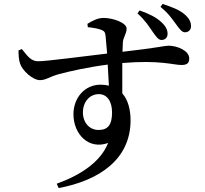

<svg xmlns="http://www.w3.org/2000/svg" viewBox="-20 -869 1040 975"><path d="M755 -708C772 -684 784 -666 800 -666C818 -666 831 -678 831 -697C831 -716 823 -735 800 -756C773 -782 736 -799 689 -816L678 -801C719 -764 736 -735 755 -708ZM874 -746C891 -722 904 -705 919 -705C937 -705 950 -717 950 -736C950 -755 943 -773 920 -794C892 -819 856 -832 806 -849L795 -834C838 -799 855 -771 874 -746ZM480 -209C434 -209 401 -247 401 -298C401 -350 434 -391 482 -391C524 -391 549 -354 549 -298C549 -235 528 -209 480 -209ZM491 -439C409 -439 353 -371 353 -289C353 -188 430 -107 529 -143C491 -47 390 20 268 64L278 86C486 47 643 -61 643 -258C643 -313 630 -362 601 -395V-549C792 -565 861 -539 900 -539C926 -539 941 -545 941 -572C941 -612 880 -637 835 -637C817 -637 779 -626 602 -606L604 -655C606 -680 623 -698 623 -724C623 -753 555 -778 505 -778C475 -778 445 -761 424 -748L426 -731C454 -728 477 -724 493 -718C509 -712 514 -706 516 -688L524 -597C409 -584 213 -557 172 -558C138 -559 121 -582 91 -620L74 -613C74 -592 75 -566 82 -546C93 -511 146 -462 183 -462C214 -462 234 -481 281 -493C334 -507 426 -528 527 -541L533 -434C520 -437 506 -439 491 -439Z"/></svg>

Font: Noto Serif CJK JP SemiBold
Style: Regular
Weight: 600
Designer: Ryoko NISHIZUKA 西塚涼子 (kana & ideographs); Frank Grießhammer (Latin, Greek & Cyrillic); Wenlong ZHANG 张文龙 (bopomofo); San
Foundry: Adobe
Version: Version 2.001;hotconv 1.1.0;makeotfexe 2.6.0